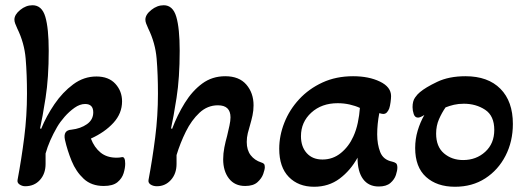

<svg xmlns="http://www.w3.org/2000/svg" viewBox="-20 -700 2017 733"><path d="M76 11Q65 11 55 4.5Q45 -2 47 -13Q62 -93 72.5 -175.5Q83 -258 83 -342Q83 -416 78 -476Q73 -536 46 -591Q41 -602 38 -610Q35 -618 35 -625Q35 -644 57 -662Q79 -680 104 -680Q140 -680 153 -636Q166 -592 166 -506Q166 -403 154 -326.5Q142 -250 133 -210L137 -208Q157 -257 188 -302.5Q219 -348 259.5 -378Q300 -408 348 -408Q395 -408 420.5 -380Q446 -352 446 -313Q446 -267 413 -231Q380 -195 327 -171Q340 -137 364 -117.5Q388 -98 425 -98Q437 -98 445 -100Q458 -103 458 -75Q458 -59 452 -39Q446 -19 428.5 -4.5Q411 10 376 10Q329 10 299.5 -17.5Q270 -45 253.5 -85.5Q237 -126 228 -166Q220 -203 253 -205Q288 -209 312 -226Q336 -243 336 -271Q336 -303 305 -303Q285 -303 264.5 -288.5Q244 -274 226.5 -254Q209 -234 198 -215Q183 -189 172 -164Q161 -139 154 -114V-74Q154 -37 132.5 -13Q111 11 76 11Z M579 11Q565 11 555 4.5Q545 -2 547 -13Q562 -93 572.5 -175.5Q583 -258 583 -342Q583 -416 578 -476Q573 -536 546 -591Q541 -602 538 -610Q535 -618 535 -625Q535 -644 557.5 -662Q580 -680 605 -680Q640 -680 653 -636Q666 -592 666 -506Q666 -403 654 -326.5Q642 -250 633 -210L637 -208Q657 -261 685.5 -307Q714 -353 752 -381Q790 -409 840 -409Q893 -409 920.5 -377Q948 -345 948 -298Q948 -278 944 -259.5Q940 -241 935 -224Q930 -208 926 -191.5Q922 -175 922 -158Q922 -127 937 -107.5Q952 -88 977 -80Q984 -78 987.5 -74.5Q991 -71 991 -62Q991 -53 985 -36Q979 -19 963 -4.5Q947 10 916 10Q876 10 854 -18.5Q832 -47 832 -92Q832 -114 836.5 -137Q841 -160 847 -181Q852 -202 856 -220.5Q860 -239 860 -252Q860 -298 812 -298Q772 -298 741.5 -269.5Q711 -241 689.5 -197.5Q668 -154 654 -108V-74Q654 -37 632.5 -13Q611 11 579 11Z M1179 13Q1119 13 1082.5 -24.5Q1046 -62 1046 -132Q1046 -182 1065.5 -231.5Q1085 -281 1122 -321Q1159 -361 1211 -385Q1263 -409 1328 -409Q1388 -409 1430.5 -388.5Q1473 -368 1473 -333Q1473 -324 1471 -309.5Q1469 -295 1466 -286Q1463 -278 1457.5 -271.5Q1452 -265 1443 -265Q1439 -265 1428 -268Q1424 -247 1422 -227Q1420 -207 1420 -187Q1420 -149 1431.5 -119.5Q1443 -90 1477 -83Q1486 -81 1491.5 -77Q1497 -73 1497 -60Q1497 -49 1491.5 -32Q1486 -15 1470.5 -1.5Q1455 12 1426 12Q1387 12 1366 -16.5Q1345 -45 1345 -98Q1318 -49 1276.5 -18Q1235 13 1179 13ZM1211 -91Q1251 -91 1281.5 -116Q1312 -141 1329 -179Q1340 -203 1346 -231.5Q1352 -260 1354 -288Q1337 -296 1315 -301Q1293 -306 1269 -306Q1208 -306 1168.5 -270Q1129 -234 1129 -180Q1129 -140 1151 -115.5Q1173 -91 1211 -91Z M1717 13Q1648 13 1606.5 -24.5Q1565 -62 1565 -135Q1565 -169 1574.5 -201Q1584 -233 1600 -261Q1584 -251 1576 -251Q1564 -251 1559.5 -264.5Q1555 -278 1555 -291Q1555 -314 1564.5 -327.5Q1574 -341 1583 -348Q1604 -366 1649 -387.5Q1694 -409 1757 -409Q1843 -409 1890.5 -361Q1938 -313 1938 -227Q1938 -160 1910 -105.5Q1882 -51 1832.5 -19Q1783 13 1717 13ZM1748 -89Q1798 -89 1832.5 -120.5Q1867 -152 1867 -204Q1867 -258 1832 -281Q1797 -304 1751 -304Q1730 -304 1713 -300Q1696 -296 1681 -290Q1667 -270 1656 -245Q1645 -220 1645 -190Q1645 -140 1675 -114.5Q1705 -89 1748 -89Z"/></svg>

Font: Akaya Kanadaka
Style: Regular
Weight: 400
Designer: Vaishnavi Murthy Yerkadithaya, Juan Luis Blanco Aristondo
Version: Version 1.002; ttfautohint (v1.8.3)